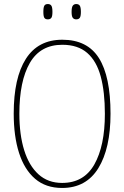

<svg xmlns="http://www.w3.org/2000/svg" viewBox="-20 -922 617 952"><path d="M288 10Q207 10 154 -35.5Q101 -81 74.5 -163.5Q48 -246 48 -359Q48 -536 108.5 -630.5Q169 -725 289 -725Q413 -725 470.5 -634Q528 -543 528 -358Q528 -186 467.5 -88Q407 10 288 10ZM288 -15Q396 -15 448 -107Q500 -199 500 -358Q500 -466 479.5 -542.5Q459 -619 412.5 -659.5Q366 -700 289 -700Q180 -700 128 -610Q76 -520 76 -358Q76 -254 100 -177Q124 -100 171 -57.5Q218 -15 288 -15ZM358 -826Q347 -826 341 -833.5Q335 -841 335 -863Q335 -886 341 -894Q347 -902 358 -902Q370 -902 375.5 -894Q381 -886 381 -863Q381 -841 375.5 -833.5Q370 -826 358 -826ZM217 -826Q205 -826 200 -833.5Q195 -841 195 -863Q195 -886 200 -894Q205 -902 217 -902Q229 -902 234.5 -894Q240 -886 240 -863Q240 -841 234.5 -833.5Q229 -826 217 -826Z"/></svg>

Font: Noto Serif Lao Condensed Thin
Style: Regular
Weight: 100
Width: 3
Designer: Monotype Design Team
Foundry: Monotype Imaging Inc.
Version: Version 2.003; ttfautohint (v1.8.4.7-5d5b)